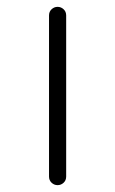

<svg xmlns="http://www.w3.org/2000/svg" viewBox="-20 -540 336 560"><path d="M123 -25V-495Q123 -506 130.5 -513Q138 -520 148 -520Q158 -520 165.5 -513Q173 -506 173 -495V-25Q173 -14 165.5 -7Q158 0 148 0Q138 0 130.5 -7Q123 -14 123 -25Z"/></svg>

Font: Rounded Mplus 1c Light
Style: Regular
Weight: 300
Version: Version 1.059.20150529